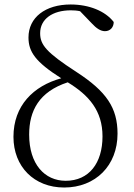

<svg xmlns="http://www.w3.org/2000/svg" viewBox="-20 -822 599 856"><path d="M266 14C406 14 504 -84 504 -226C504 -341 455 -414 321 -501C185 -589 159 -623 159 -674C159 -737 214 -776 296 -776C310 -776 324 -775 337 -772L388 -719C410 -695 429 -683 448 -683C471 -683 487 -700 487 -724C449 -773 377 -802 295 -802C182 -802 107 -744 107 -655C107 -591 138 -546 253 -473C129 -439 40 -351 40 -212C40 -79 132 14 266 14ZM282 -455C377 -397 437 -328 437 -214C437 -95 377 -16 273 -16C179 -16 110 -90 110 -222C110 -328 154 -413 282 -455Z"/></svg>

Font: Noto Serif CJK HK Light
Style: Regular
Weight: 300
Designer: Ryoko NISHIZUKA 西塚涼子 (kana & ideographs); Frank Grießhammer (Latin, Greek & Cyrillic); Wenlong ZHANG 张文龙 (bopomofo); San
Foundry: Adobe
Version: Version 2.001;hotconv 1.1.0;makeotfexe 2.6.0